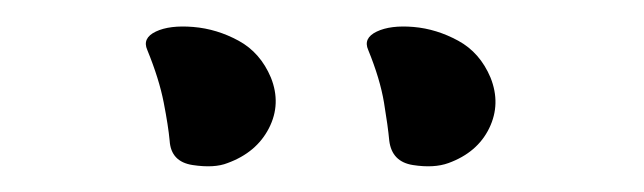

<svg xmlns="http://www.w3.org/2000/svg" viewBox="-20 -693 490 146"><path d="M260 -655Q256 -664 266.5 -669Q277 -674 294.5 -672.5Q312 -671 328.5 -662Q345 -653 353 -634Q361 -614 352 -595.5Q343 -577 321 -569Q310 -565 294 -567.5Q278 -570 276 -586Q275 -597 272 -615Q269 -633 260 -655ZM92 -655Q88 -664 98.5 -669Q109 -674 127 -672.5Q145 -671 161.5 -662Q178 -653 186 -634Q194 -614 184.5 -595.5Q175 -577 153 -569Q143 -565 126.5 -567.5Q110 -570 109 -586Q108 -597 104.5 -615Q101 -633 92 -655Z"/></svg>

Font: Diphylleia
Style: Regular
Weight: 400
Designer: Minha Hyung
Foundry: JAMO
Version: Version 1.000; ttfautohint (v1.8.4.7-5d5b);gftools[0.9.28]